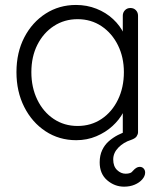

<svg xmlns="http://www.w3.org/2000/svg" viewBox="-20 -542 640 756"><path d="M285.5 -46Q338.5 -46 379.8 -73.6Q421 -101.2 444.4 -149.4Q467.8 -197.5 467.8 -258Q467.8 -316.5 444.4 -363.9Q421 -411.2 379.8 -438.9Q338.5 -466.5 285.5 -466.5Q233.5 -466.5 192.2 -439.6Q151 -412.8 127.2 -365.8Q103.5 -318.8 103.5 -258Q103.5 -197.5 126.9 -149.4Q150.2 -101.2 191.5 -73.6Q232.8 -46 285.5 -46ZM468.5 193Q431.5 193 402 167.8Q372.5 142.5 372.5 97.2Q372.5 69.8 382.4 49Q392.2 28.2 408.5 14Q424.8 -0.2 444 -10.2Q463.2 -20.2 482.8 -26L463.5 -6.2V-149L481 -156.5Q481 -129.2 465.5 -99.9Q450 -70.5 423 -45.8Q396 -21 359.4 -5.5Q322.8 10 280.2 10Q212.8 10 159.4 -25.1Q106 -60.2 75.4 -120.9Q44.8 -181.5 44.8 -258Q44.8 -335.5 75.8 -395Q106.8 -454.5 159.9 -488.5Q213 -522.5 279.2 -522.5Q322.2 -522.5 359.8 -507.6Q397.2 -492.8 425.2 -466.8Q453.2 -440.8 468.9 -407.5Q484.5 -374.2 484.5 -337.8L463.5 -353.2V-480.2Q463.5 -492.8 471.9 -501.6Q480.2 -510.5 493.5 -510.5Q506.8 -510.5 515.1 -501.8Q523.5 -493 523.5 -480.2V-21.2Q523.5 -13.5 518 -5.1Q512.5 3.2 495.8 9Q466.5 18.2 446.1 39.1Q425.8 60 425.8 85.8Q425.8 112.8 440.9 127.4Q456 142 474.8 142Q484.5 142 491.9 139.4Q499.2 136.8 504 130Q510 123.2 516.5 119.1Q523 115 530 115Q539.8 115 545.6 121.5Q551.5 128 551.5 137.5Q551.5 151.2 540.2 164.2Q529 177.2 510.4 185.1Q491.8 193 468.5 193Z"/></svg>

Font: Quicksand Variable Light
Style: Regular
Weight: 300
Designer: Andrew Paglinawan
Foundry: Andrew Paglinawan
Version: Version 3.004